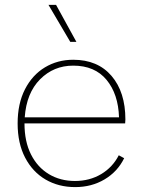

<svg xmlns="http://www.w3.org/2000/svg" viewBox="-20 -754 582 784"><path d="M287 10Q219 10 166 -21Q113 -52 82.5 -110.5Q52 -169 52 -250Q52 -331 82 -389.5Q112 -448 163.5 -479Q215 -510 279 -510Q379 -510 435.5 -444Q492 -378 492 -266Q492 -258 491 -250H80Q80 -176 106.5 -123.5Q133 -71 179.5 -43Q226 -15 286 -15Q346 -15 393 -43Q440 -71 465 -120L487 -108Q460 -53 407 -21.5Q354 10 287 10ZM279 -486Q199 -486 143.5 -430Q88 -374 81 -275H466Q463 -370 415 -428Q367 -486 279 -486ZM209 -734 292 -583H267L178 -734Z"/></svg>

Font: Work Sans ExtraLight
Style: Regular
Weight: 200
Designer: Wei Huang
Foundry: Wei Huang
Version: Version 2.010; ttfautohint (v1.8.3)